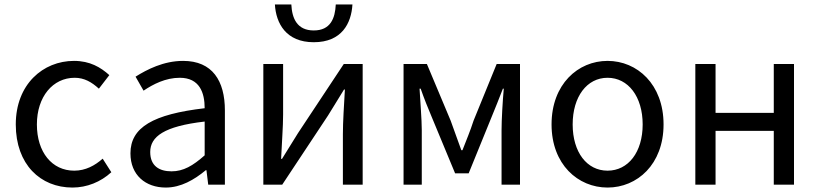

<svg xmlns="http://www.w3.org/2000/svg" viewBox="-20 -831 3685 864"><path d="M306 13C371 13 433 -12 481 -56L442 -117C407 -86 365 -63 314 -63C214 -63 146 -146 146 -271C146 -396 218 -481 316 -481C360 -481 393 -461 425 -432L472 -493C433 -528 385 -557 313 -557C174 -557 51 -452 51 -271C51 -91 162 13 306 13Z M726 13C794 13 854 -22 906 -65H909L917 0H992V-334C992 -467 936 -557 804 -557C716 -557 641 -518 590 -486L626 -423C669 -452 725 -481 789 -481C878 -481 901 -414 901 -344C669 -317 567 -258 567 -141C567 -43 635 13 726 13ZM752 -60C697 -60 656 -84 656 -147C656 -216 718 -263 901 -284V-132C848 -85 805 -60 752 -60Z M1392 -641C1518 -641 1561 -726 1566 -811H1491C1488 -748 1467 -694 1392 -694C1317 -694 1294 -748 1291 -811H1217C1222 -726 1267 -641 1392 -641ZM1165 0H1250L1456 -311C1476 -344 1507 -393 1528 -428H1532C1528 -356 1523 -284 1523 -227V0H1612V-543H1527L1321 -232C1301 -199 1270 -149 1249 -116H1245C1248 -188 1254 -259 1254 -316V-543H1165Z M1796 0H1878V-245C1878 -293 1871 -376 1868 -432H1873C1888 -389 1906 -344 1923 -304L2028 -51H2089L2192 -304C2208 -344 2227 -389 2243 -432H2247C2242 -377 2237 -292 2237 -245V0H2320V-543H2215L2111 -288C2096 -241 2078 -199 2061 -155H2056C2041 -199 2024 -241 2008 -288L1901 -543H1796Z M2714 13C2847 13 2966 -91 2966 -271C2966 -452 2847 -557 2714 -557C2581 -557 2462 -452 2462 -271C2462 -91 2581 13 2714 13ZM2714 -63C2621 -63 2557 -146 2557 -271C2557 -396 2621 -481 2714 -481C2807 -481 2872 -396 2872 -271C2872 -146 2807 -63 2714 -63Z M3109 0H3200V-242H3462V0H3553V-543H3462V-323H3200V-543H3109Z"/></svg>

Font: Spoqa Han Sans Neo Regular
Style: Regular
Weight: 400
Designer: [Spoqa Han Sans Neo] Dong-huui Kim  Younghwa Kang  Yujin Lee  [Noto Sans] Ryoko NISHIZUKA  (kana & ideographs); Paul D. 
Foundry: Spoqa (http://www.spoqa-han-sans.com)
Version: Version 1.000